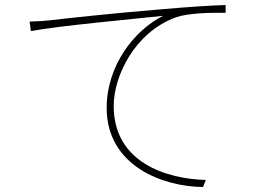

<svg xmlns="http://www.w3.org/2000/svg" viewBox="-20 -727 1040 765"><path d="M98 -641 103 -603C204 -623 509 -651 630 -664C514 -606 405 -465 405 -297C405 -67 628 17 789 18L800 -10C644 -14 433 -79 433 -305C433 -423 516 -598 681 -658C729 -675 818 -677 879 -676V-707C816 -705 738 -700 623 -690C438 -675 225 -652 179 -646C159 -644 135 -642 98 -641Z"/></svg>

Font: Harano Aji Gothic K1 ExtraLight
Style: Regular
Weight: 250
Foundry: Masamichi Hosoda
Version: HaranoAjiGothicK1-ExtraLight version 20230610;ttx 4.39.4